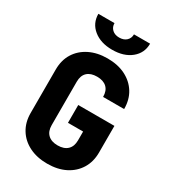

<svg xmlns="http://www.w3.org/2000/svg" viewBox="-227 -1063 1054 1186"><g transform="rotate(30 300.0 -470.0)"><path d="M304 10Q231 10 176 -17.5Q121 -45 90.5 -94.5Q60 -144 60 -210V-520Q60 -587 90.5 -636Q121 -685 176 -712.5Q231 -740 304 -740Q378 -740 432.5 -712.5Q487 -685 517.5 -636Q548 -587 548 -520H398Q398 -564 373.5 -587Q349 -610 304 -610Q259 -610 234.5 -587Q210 -564 210 -520V-210Q210 -167 234.5 -143.5Q259 -120 304 -120Q349 -120 373.5 -143.5Q398 -167 398 -210V-273H290V-400H548V-210Q548 -144 517.5 -94.5Q487 -45 432.5 -17.5Q378 10 304 10ZM300 -800Q218 -800 167 -841.5Q116 -883 116 -950H231Q231 -922 250 -904.5Q269 -887 300 -887Q332 -887 351 -904.5Q370 -922 370 -950H485Q485 -883 434 -841.5Q383 -800 300 -800Z"/></g></svg>

Font: NKDuy Mono ExtraBold
Style: Regular
Weight: 800
Monospace: yes
Designer: NKDuy
Foundry: NKDuy
Version: Version 2.251; ttfautohint (v1.8.4.7-5d5b)